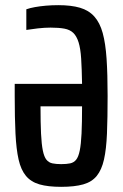

<svg xmlns="http://www.w3.org/2000/svg" viewBox="-20 -716 476 744"><path d="M217 8Q166 8 133 -1.5Q100 -11 80.5 -34.5Q61 -58 52 -98Q43 -138 40 -198.5Q37 -259 37 -344V-391H298Q297 -450 294.5 -489Q292 -528 284.5 -552Q277 -576 264 -588.5Q251 -601 229.5 -605Q208 -609 176 -609Q153 -609 126.5 -606Q100 -603 82 -600V-680Q96 -685 115.5 -688.5Q135 -692 158 -694Q181 -696 206 -696Q256 -696 290 -686Q324 -676 345.5 -652Q367 -628 378 -588Q389 -548 393 -488Q397 -428 397 -344Q397 -259 394.5 -198.5Q392 -138 383 -98Q374 -58 355 -34.5Q336 -11 302.5 -1.5Q269 8 217 8ZM217 -80Q238 -80 252 -83Q266 -86 275 -97Q284 -108 289 -132.5Q294 -157 296 -198.5Q298 -240 298 -304H137Q137 -240 139 -198.5Q141 -157 146 -132.5Q151 -108 160 -97Q169 -86 183 -83Q197 -80 217 -80Z"/></svg>

Font: Saira ExtraCondensed SemiBold
Style: Regular
Weight: 600
Width: 2
Designer: Hector Gatti with collaboration of the Omnibus-Type team
Foundry: Omnibus-Type
Version: Version 1.101